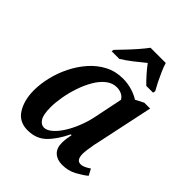

<svg xmlns="http://www.w3.org/2000/svg" viewBox="-216 -891 1025 1025"><g transform="rotate(45 297.0 -378.0)"><path d="M167 10Q103 10 71.5 -40.5Q40 -91 40 -166Q40 -213 52.5 -265.5Q65 -318 89.5 -367.5Q114 -417 149.5 -457.5Q185 -498 231 -522Q277 -546 333 -546Q369 -546 403 -535.5Q437 -525 457 -511L504 -535H548L481 -219Q478 -208 474 -187.5Q470 -167 467 -145Q464 -123 464 -110Q464 -62 495 -62Q509 -62 522.5 -68.5Q536 -75 551 -85L570 -49Q547 -30 510.5 -10Q474 10 428 10Q390 10 367 -11Q344 -32 344 -72Q344 -89 346 -104Q348 -119 352 -138H346Q312 -68 271.5 -29Q231 10 167 10ZM219 -62Q240 -62 263 -81.5Q286 -101 307 -133.5Q328 -166 344.5 -206.5Q361 -247 370 -288L405 -458Q396 -474 379 -482Q362 -490 343 -490Q309 -490 281 -467.5Q253 -445 232 -408.5Q211 -372 196.5 -329Q182 -286 174.5 -242.5Q167 -199 167 -165Q167 -108 182 -85Q197 -62 219 -62ZM189 -619Q207 -638 231.5 -663.5Q256 -689 279.5 -716Q303 -743 320 -766H435Q441 -745 453 -717.5Q465 -690 478 -664Q491 -638 502 -619L499 -606H448Q430 -623 406.5 -649.5Q383 -676 367 -698Q338 -674 305 -648.5Q272 -623 244 -606H186Z"/></g></svg>

Font: Noto Serif SemiCondensed SemiBold
Style: Italic
Weight: 600
Width: 4
Italic angle: -12°
Designer: Monotype Design Team
Foundry: Monotype Imaging Inc.
Version: Version 2.014; ttfautohint (v1.8.4.7-5d5b)